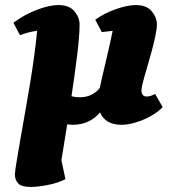

<svg xmlns="http://www.w3.org/2000/svg" viewBox="-20 -482 693 760"><path d="M268 12Q257 12 246 10Q240 49 234 85Q228 121 223 152L239 227Q208 243 168 250.5Q128 258 102 258Q65 258 52 244Q39 230 39 209Q39 199 44.5 165Q50 131 58.5 81.5Q67 32 77.5 -26.5Q88 -85 98 -145.5Q108 -206 115.5 -261.5Q123 -317 127 -360Q94 -356 59 -343L33 -392Q76 -424 125.5 -443Q175 -462 211 -462Q254 -462 274.5 -437.5Q295 -413 295 -385Q295 -341 285.5 -264Q276 -187 263 -101Q279 -97 295 -97Q322 -97 342 -107Q362 -117 375 -134Q384 -177 398.5 -237Q413 -297 426 -360Q416 -359 405 -357.5Q394 -356 383 -355L357 -404Q395 -431 440.5 -446.5Q486 -462 517 -462Q560 -462 580.5 -437.5Q601 -413 601 -385Q601 -368 595 -339.5Q589 -311 580 -277.5Q571 -244 561.5 -212.5Q552 -181 546 -157.5Q540 -134 540 -126Q540 -100 560 -100Q576 -100 594 -110L624 -58Q606 -39 577.5 -23Q549 -7 518 2.5Q487 12 461 12Q397 12 376 -37Q357 -14 329.5 -1Q302 12 268 12Z"/></svg>

Font: Petrona Black
Style: Italic
Weight: 900
Italic angle: -9°
Designer: Ringo R. Seeber
Foundry: Ringo R. Seeber
Version: Version 2.001; ttfautohint (v1.8.3)